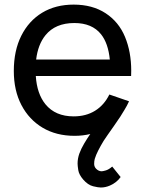

<svg xmlns="http://www.w3.org/2000/svg" viewBox="-20 -575 630 834"><path d="M457.5 231Q438 239.5 418 239.5Q406.5 239.5 384.2 234Q362 228.5 341.5 205Q323 183.5 320 164Q317 144.5 317 135.5Q317 114 324.5 92.5Q332.5 70.5 345.8 48.2Q359 26 371.5 8Q372 7.5 372.5 7Q340 15 304 15Q224.5 15 165.2 -20.2Q106 -55.5 73 -118.8Q40 -182 40 -266.5Q40 -355 72.5 -419.8Q105 -484.5 163.2 -519.8Q221.5 -555 300 -555Q381.5 -555 438.8 -517.5Q496 -480 523 -414.8Q550 -349.5 550 -268Q550 -256.5 549.5 -245H135.5Q140.5 -167.5 177.5 -122Q220.5 -69.5 300 -69.5Q353.5 -69.5 393 -94Q432.5 -118.5 455 -164.5L540.5 -135Q531.5 -115 520.5 -97.5Q512.5 -83.5 503 -69Q488.5 -47 474.2 -26.8Q460 -6.5 448.2 10.2Q436.5 27 430 37Q417 58.5 406.8 78.5Q396.5 98.5 391.5 115.5Q389 125 389 137Q389 149 397.5 158Q408.5 169 421.5 169Q427 169 439.8 165.2Q452.5 161.5 467.5 148.5L504 194Q496 205.5 484.2 215Q472.5 224.5 457.5 231ZM457 -316.5Q450 -387 419 -426Q380 -475 303 -475Q220.5 -475 177.5 -422Q145 -382 137 -316.5Z"/></svg>

Font: Cns Manrope Med
Style: Regular
Weight: 500
Designer: Mikhail Sharanda
Foundry: Mikhail Sharanda
Version: Version 4.504